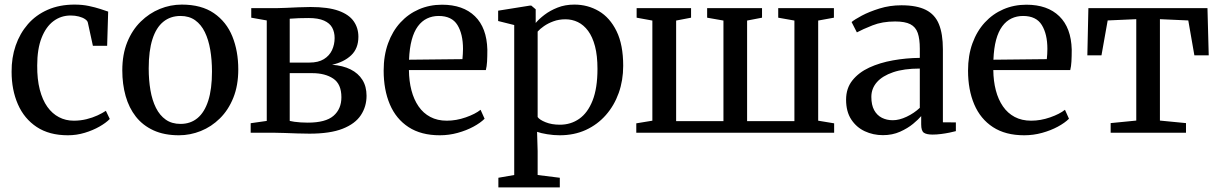

<svg xmlns="http://www.w3.org/2000/svg" viewBox="-20 -578 5312 836"><path d="M275.5 11Q194.5 11 140 -25Q85.5 -61 58 -123.8Q30.5 -186.5 30.5 -265.5Q30 -326.5 48.2 -379.5Q66.5 -432.5 101.5 -472.8Q136.5 -513 187.8 -535.5Q239 -558 304.5 -558Q338.5 -558 366.8 -552Q395 -546 416.5 -539Q438 -532 451 -527.5L446.5 -378.5H384.5L362.5 -479.5Q361 -487.5 350.2 -494.8Q339.5 -502 323.2 -506.2Q307 -510.5 287.5 -510.5Q245.5 -510.5 212.8 -486Q180 -461.5 161 -413Q142 -364.5 142 -293Q141.5 -233 153.2 -187.8Q165 -142.5 186.2 -112.8Q207.5 -83 236.8 -67.8Q266 -52.5 301 -52.5Q330 -52.5 356.5 -59Q383 -65.5 404.5 -75.5Q426 -85.5 441 -95.5L458 -60Q441.5 -43 413 -26.8Q384.5 -10.5 349 0.2Q313.5 11 275.5 11Z M512.5 -271.5Q512.5 -341 534 -394.2Q555.5 -447.5 592.8 -484Q630 -520.5 676 -539.2Q722 -558 771.5 -558Q857 -558 911.5 -520.5Q966 -483 991.8 -419.2Q1017.5 -355.5 1017.5 -275.5Q1017.5 -206 996 -152.5Q974.5 -99 937.5 -62.5Q900.5 -26 854.2 -7.5Q808 11 759 11Q695 11 648.2 -10.5Q601.5 -32 571.5 -70.2Q541.5 -108.5 527 -160Q512.5 -211.5 512.5 -271.5ZM766 -38.5Q809.5 -38.5 840 -63.8Q870.5 -89 886.8 -139.8Q903 -190.5 903 -266.5Q903 -317 895.5 -361Q888 -405 872 -438Q856 -471 829.8 -489.8Q803.5 -508.5 766 -508.5Q722 -508.5 691 -483.2Q660 -458 643.8 -407.5Q627.5 -357 627.5 -280Q627.5 -229.5 635 -185.5Q642.5 -141.5 659 -108.5Q675.5 -75.5 701.8 -57Q728 -38.5 766 -38.5Z M1327.5 4Q1304 4 1274.8 3Q1245.5 2 1219 1Q1192.5 0 1175.5 0H1071.5V-41.5L1141.5 -51.5V-489L1074 -501V-542.5H1182.5Q1200 -542.5 1225.2 -543.8Q1250.5 -545 1278.8 -546.2Q1307 -547.5 1332 -547.5Q1409 -547.5 1454.5 -531Q1500 -514.5 1520.2 -485.2Q1540.5 -456 1540.5 -418Q1540.5 -367 1509 -337.2Q1477.5 -307.5 1426 -296Q1473 -292.5 1506.5 -275.8Q1540 -259 1558 -230.2Q1576 -201.5 1576 -161Q1576 -114 1551.2 -76.5Q1526.5 -39 1472 -17.5Q1417.5 4 1327.5 4ZM1320 -44Q1398 -44 1432.2 -73.8Q1466.5 -103.5 1466.5 -154.5Q1466.5 -212 1431 -235.8Q1395.5 -259.5 1339.5 -259.5H1241.5V-51.5Q1249 -49.5 1261.5 -47.8Q1274 -46 1289.2 -45Q1304.5 -44 1320 -44ZM1241.5 -305.5H1327Q1366 -305.5 1390.2 -320.5Q1414.5 -335.5 1425.8 -360Q1437 -384.5 1437 -412.5Q1437 -438 1426.5 -457.5Q1416 -477 1391 -488.2Q1366 -499.5 1323 -499.5Q1301.5 -499.5 1280.8 -498.8Q1260 -498 1241.5 -496.5Z M1895 11Q1813.5 11 1759 -24.5Q1704.5 -60 1677.5 -123.5Q1650.5 -187 1650.5 -270.5Q1650.5 -336.5 1669.8 -389.5Q1689 -442.5 1723.5 -480Q1758 -517.5 1804.2 -537.5Q1850.5 -557.5 1904.5 -557.5Q1996.5 -557.5 2048 -507.2Q2099.5 -457 2102 -362Q2102 -332 2100.8 -310.2Q2099.5 -288.5 2095.5 -273H1760.5Q1761 -225 1771.5 -184.8Q1782 -144.5 1802.5 -114.8Q1823 -85 1853.8 -68.8Q1884.5 -52.5 1925.5 -52.5Q1966.5 -52.5 2008 -67Q2049.5 -81.5 2072.5 -100L2090 -61Q2072 -43 2041.5 -26.5Q2011 -10 1973 0.5Q1935 11 1895 11ZM1761 -318 1993.5 -320.5Q1994.5 -330.5 1995.2 -342.8Q1996 -355 1996 -365Q1996 -429.5 1971.8 -469Q1947.5 -508.5 1890 -508.5Q1862.5 -508.5 1839.5 -497.5Q1816.5 -486.5 1799.5 -463.5Q1782.5 -440.5 1772.8 -404.5Q1763 -368.5 1761 -318Z M2150 238V196L2219 184V-469L2149 -486.5V-531.5L2286.5 -553.5H2293.5L2312.5 -537.5V-478Q2326.5 -495 2350.8 -513.5Q2375 -532 2407.8 -545Q2440.5 -558 2481 -558Q2539 -558 2587.2 -529.8Q2635.5 -501.5 2664.5 -442.5Q2693.5 -383.5 2693.5 -291.5Q2693.5 -228 2674 -173.2Q2654.5 -118.5 2618 -77Q2581.5 -35.5 2530.8 -12.2Q2480 11 2417 11Q2390.5 11 2362.8 6.5Q2335 2 2318.5 -4L2321 79.5V184L2417.5 196V238ZM2418 -35Q2465.5 -35 2502.2 -60.8Q2539 -86.5 2560.2 -140.2Q2581.5 -194 2581.5 -278Q2581.5 -335.5 2570.8 -376.5Q2560 -417.5 2540.8 -443.5Q2521.5 -469.5 2496.2 -481.8Q2471 -494 2442 -494Q2413.5 -494 2389.8 -485.2Q2366 -476.5 2348.5 -464.2Q2331 -452 2321 -440.5V-68.5Q2329 -56.5 2355.5 -45.8Q2382 -35 2418 -35Z M2750.5 0V-41L2820.5 -52.5V-488.5L2752 -501V-542.5H2989V-501L2924 -488.5V-50.5H3130V-488.5L3059 -501V-542.5H3298V-501L3233 -488.5V-50.5H3439V-488.5L3368.5 -501V-542.5H3611V-501L3542.5 -488.5V-52.5L3612 -41V0Z M3824.5 10.5Q3782 10.5 3745.5 -6.5Q3709 -23.5 3686.5 -57.8Q3664 -92 3664 -144Q3664 -193.5 3691.5 -228Q3719 -262.5 3765 -283.8Q3811 -305 3868.2 -315.2Q3925.5 -325.5 3985 -326V-366Q3985 -408.5 3976 -434.5Q3967 -460.5 3943.8 -472.5Q3920.5 -484.5 3877.5 -484.5Q3821.5 -484.5 3778.8 -467.5Q3736 -450.5 3711 -437L3688 -482Q3700 -492.5 3732.2 -509.8Q3764.5 -527 3809.5 -541Q3854.5 -555 3905 -555Q3971.5 -555 4011.2 -535Q4051 -515 4068.2 -472.8Q4085.5 -430.5 4085.5 -363.5V-45.5L4142 -45V-7Q4131 -4 4114 -0.5Q4097 3 4077.5 5.5Q4058 8 4041 8Q4014.5 8 4002.8 0Q3991 -8 3991 -36.5V-72.5Q3979.5 -58.5 3956 -39Q3932.5 -19.5 3899 -4.5Q3865.5 10.5 3824.5 10.5ZM3867 -54.5Q3895.5 -54.5 3927.8 -69.8Q3960 -85 3985 -108.5V-279.5Q3916 -279.5 3869 -263.5Q3822 -247.5 3798 -220Q3774 -192.5 3774 -156Q3774 -121 3786.2 -98.5Q3798.5 -76 3819.8 -65.2Q3841 -54.5 3867 -54.5Z M4439.5 11Q4358 11 4303.5 -24.5Q4249 -60 4222 -123.5Q4195 -187 4195 -270.5Q4195 -336.5 4214.2 -389.5Q4233.5 -442.5 4268 -480Q4302.5 -517.5 4348.8 -537.5Q4395 -557.5 4449 -557.5Q4541 -557.5 4592.5 -507.2Q4644 -457 4646.5 -362Q4646.5 -332 4645.2 -310.2Q4644 -288.5 4640 -273H4305Q4305.5 -225 4316 -184.8Q4326.5 -144.5 4347 -114.8Q4367.5 -85 4398.2 -68.8Q4429 -52.5 4470 -52.5Q4511 -52.5 4552.5 -67Q4594 -81.5 4617 -100L4634.5 -61Q4616.5 -43 4586 -26.5Q4555.5 -10 4517.5 0.5Q4479.5 11 4439.5 11ZM4305.5 -318 4538 -320.5Q4539 -330.5 4539.8 -342.8Q4540.5 -355 4540.5 -365Q4540.5 -429.5 4516.2 -469Q4492 -508.5 4434.5 -508.5Q4407 -508.5 4384 -497.5Q4361 -486.5 4344 -463.5Q4327 -440.5 4317.2 -404.5Q4307.5 -368.5 4305.5 -318Z M4816 0V-42L4927.5 -53V-494.5L4803 -489L4776 -337H4714.5L4719 -542.5H5237.5L5243 -337H5180.5L5154 -489L5030.5 -494.5V-53L5144 -42V0Z"/></svg>

Font: Merriweather 48pt
Style: Regular
Weight: 400
Version: Version 2.100